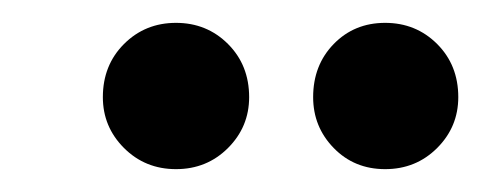

<svg xmlns="http://www.w3.org/2000/svg" viewBox="-20 -740 421 168"><path d="M134 -592Q107 -592 88.5 -610.5Q70 -629 70 -655Q70 -683 88.5 -701.5Q107 -720 134 -720Q161 -720 179.5 -701.5Q198 -683 198 -655Q198 -629 179.5 -610.5Q161 -592 134 -592ZM317 -592Q290 -592 272 -610.5Q254 -629 254 -655Q254 -683 272 -701.5Q290 -720 317 -720Q344 -720 362.5 -701.5Q381 -683 381 -655Q381 -629 362.5 -610.5Q344 -592 317 -592Z"/></svg>

Font: DM Sans 9pt
Style: Bold Italic
Weight: 700
Italic angle: -10°
Version: Version 4.004;gftools[0.9.30]